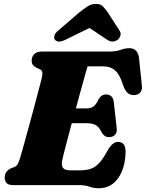

<svg xmlns="http://www.w3.org/2000/svg" viewBox="-20 -970 764 1006"><path d="M396.5 0H50.5Q23 0 13.8 -11.8Q4.5 -23.5 4.5 -41Q4.5 -57 13.8 -69.2Q23 -81.5 37.5 -88L56.5 -95.5Q67 -100 72.5 -109.8Q78 -119.5 85 -141.5Q88 -150.5 96 -179.2Q104 -208 115.2 -248.8Q126.5 -289.5 139 -335Q151.5 -380.5 163 -424.2Q174.5 -468 183.8 -503.2Q193 -538.5 198 -557.5Q204 -583 201.2 -592.8Q198.5 -602.5 189.5 -607L171.5 -615Q162.5 -619.5 154.2 -627.5Q146 -635.5 146 -652Q146 -673 159.5 -686.5Q173 -700 200 -700H553.5Q589 -700 612 -708.8Q635 -717.5 657.5 -717.5Q700 -717.5 708 -670L723 -525Q726.5 -502 717.5 -488.8Q708.5 -475.5 690 -472.5Q668.5 -469 652.8 -479.8Q637 -490.5 625 -523.5Q608.5 -578 584 -600.2Q559.5 -622.5 517.5 -622.5H439Q434 -606.5 424.5 -572.8Q415 -539 402.8 -494.5Q390.5 -450 377.5 -402H435.5Q454 -402 468.5 -411.2Q483 -420.5 496.5 -450Q511 -475 535.5 -475Q571 -475 576 -436.5L591 -303.5Q595 -276.5 583 -264Q571 -251.5 551.5 -251.5Q536.5 -251.5 527 -259.2Q517.5 -267 511.5 -278.5Q498.5 -305.5 481 -315Q463.5 -324.5 431.5 -324.5H356Q338 -256.5 323.5 -201.5Q309 -146.5 305.5 -127.5Q301 -103.5 310.2 -90.5Q319.5 -77.5 350 -77.5H398.5Q433 -77.5 457 -86.2Q481 -95 501 -117.2Q521 -139.5 543.5 -181Q569 -226.5 598.5 -226.5Q638.5 -226.5 638 -173Q636 -89 598.8 -36.2Q561.5 16.5 497 16.5Q471.5 16.5 449 8.2Q426.5 0 396.5 0ZM595.5 -761Q569 -742 538 -764L449 -823.5L327.5 -764Q285 -742 268.5 -761Q262 -768 264.8 -782Q267.5 -796 286.5 -811L396.5 -906Q421 -925 439.8 -937.2Q458.5 -949.5 482.5 -949.5Q506.5 -949.5 518.5 -937.2Q530.5 -925 544 -906L605.5 -811Q615.5 -796 610.5 -782Q605.5 -768 595.5 -761Z"/></svg>

Font: Fraunces 9pt Soft Black
Style: Italic
Weight: 900
Italic angle: -16°
Version: Version 1.000;[b76b70a41]